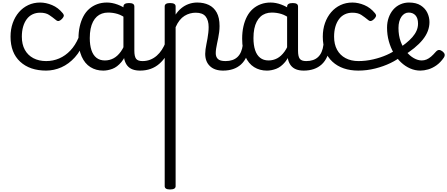

<svg xmlns="http://www.w3.org/2000/svg" viewBox="-20 -539 3522 1512"><path d="M344 17Q215 17 139 -53Q63 -123 63 -250Q63 -309 80.5 -358Q98 -407 129 -443Q160 -479 202.5 -499Q245 -519 296 -519Q342 -519 390 -499Q438 -479 474 -435Q485 -421 482 -411.5Q479 -402 468 -390Q455 -377 444 -374Q433 -371 421 -381Q393 -404 366.5 -421.5Q340 -439 296 -439Q263 -439 236 -426Q209 -413 190.5 -388Q172 -363 162 -328.5Q152 -294 152 -250Q152 -190 175.5 -147Q199 -104 242.5 -81Q286 -58 344 -58Q358 -58 365.5 -46.5Q373 -35 373 -20.5Q373 -6 366 5.5Q359 17 344 17Z M342 17Q333 17 328.5 5.5Q324 -6 324 -20.5Q324 -35 329 -46.5Q334 -58 343 -58Q398 -58 446.5 -79Q495 -100 534 -141Q573 -182 599 -243Q604 -252 616.5 -249.5Q629 -247 639.5 -238Q650 -229 646 -219Q617 -140 569.5 -87.5Q522 -35 463.5 -9Q405 17 342 17Z M793 17Q736 17 692 -10.5Q648 -38 623 -94Q598 -150 598 -235Q598 -287 608 -331Q618 -375 636.5 -410Q655 -445 682.5 -469Q710 -493 745 -506Q780 -519 822 -519Q863 -519 906 -503Q949 -487 983 -461V-386Q943 -418 906.5 -429Q870 -440 831 -440Q805 -440 782.5 -432Q760 -424 742.5 -408Q725 -392 712.5 -368Q700 -344 693.5 -312Q687 -280 687 -239Q687 -184 700 -144.5Q713 -105 739.5 -84Q766 -63 806 -63Q842 -63 873.5 -79.5Q905 -96 931.5 -132.5Q958 -169 977 -229L993 -168Q970 -91 936.5 -51Q903 -11 865.5 3Q828 17 793 17ZM1083 17Q1049 17 1024 7.5Q999 -2 983 -21.5Q967 -41 959.5 -70.5Q952 -100 952 -140V-486Q952 -501 963 -508Q974 -515 996 -515Q1017 -515 1027.5 -508.5Q1038 -502 1038 -488V-140Q1038 -95 1051.5 -76.5Q1065 -58 1102 -58Q1111 -58 1115.5 -46.5Q1120 -35 1118.5 -20.5Q1117 -6 1108.5 5.5Q1100 17 1083 17Z M1083 17Q1069 17 1062.5 5.5Q1056 -6 1057.5 -20.5Q1059 -35 1070 -46.5Q1081 -58 1102 -58Q1135 -58 1163 -69Q1191 -80 1214 -100Q1237 -120 1254.5 -147Q1272 -174 1284 -205Q1290 -220 1301.5 -218.5Q1313 -217 1321.5 -207Q1330 -197 1327 -186Q1312 -138 1288.5 -100.5Q1265 -63 1234.5 -36.5Q1204 -10 1166 3.5Q1128 17 1083 17Z M1319 953Q1298 953 1287.5 946.5Q1277 940 1277 927V-489Q1277 -502 1287.5 -508.5Q1298 -515 1319 -515Q1341 -515 1352 -508.5Q1363 -502 1363 -489V-424Q1382 -453 1408 -474.5Q1434 -496 1466 -507.5Q1498 -519 1533 -519Q1585 -519 1624.5 -500Q1664 -481 1686.5 -440.5Q1709 -400 1709 -334Q1709 -310 1706 -286.5Q1703 -263 1698.5 -240.5Q1694 -218 1689.5 -197Q1685 -176 1682 -156.5Q1679 -137 1679 -120Q1679 -91 1696 -74.5Q1713 -58 1756 -58Q1770 -58 1776.5 -46.5Q1783 -35 1781.5 -20.5Q1780 -6 1769 5.5Q1758 17 1737 17Q1670 17 1633 -18.5Q1596 -54 1596 -115Q1596 -131 1598.5 -150.5Q1601 -170 1605.5 -191.5Q1610 -213 1614 -236Q1618 -259 1620.5 -281.5Q1623 -304 1623 -326Q1623 -379 1599.5 -409Q1576 -439 1521 -439Q1499 -439 1476.5 -433Q1454 -427 1433 -414Q1412 -401 1394.5 -379Q1377 -357 1363 -325V927Q1363 940 1352 946.5Q1341 953 1319 953Z M1737 17Q1723 17 1716.5 5.5Q1710 -6 1711.5 -20.5Q1713 -35 1724 -46.5Q1735 -58 1756 -58Q1786 -58 1809.5 -66Q1833 -74 1850 -90Q1867 -106 1877.5 -130Q1888 -154 1892 -186Q1894 -201 1907 -205.5Q1920 -210 1932.5 -205.5Q1945 -201 1943 -186Q1939 -133 1922 -94.5Q1905 -56 1878 -31.5Q1851 -7 1815.5 5Q1780 17 1737 17Z M2082 17Q2025 17 1981 -10.5Q1937 -38 1912 -94Q1887 -150 1887 -235Q1887 -287 1897 -331Q1907 -375 1925.5 -410Q1944 -445 1971.5 -469Q1999 -493 2034 -506Q2069 -519 2111 -519Q2152 -519 2195 -503Q2238 -487 2272 -461V-386Q2232 -418 2195.5 -429Q2159 -440 2120 -440Q2094 -440 2071.5 -432Q2049 -424 2031.5 -408Q2014 -392 2001.5 -368Q1989 -344 1982.5 -312Q1976 -280 1976 -239Q1976 -184 1989 -144.5Q2002 -105 2028.5 -84Q2055 -63 2095 -63Q2131 -63 2162.5 -79.5Q2194 -96 2220.5 -132.5Q2247 -169 2266 -229L2282 -168Q2259 -91 2225.5 -51Q2192 -11 2154.5 3Q2117 17 2082 17ZM2372 17Q2338 17 2313 7.5Q2288 -2 2272 -21.5Q2256 -41 2248.5 -70.5Q2241 -100 2241 -140V-486Q2241 -501 2252 -508Q2263 -515 2285 -515Q2306 -515 2316.5 -508.5Q2327 -502 2327 -488V-140Q2327 -95 2340.5 -76.5Q2354 -58 2391 -58Q2400 -58 2404.5 -46.5Q2409 -35 2407.5 -20.5Q2406 -6 2397.5 5.5Q2389 17 2372 17Z M2372 17Q2358 17 2351.5 5.5Q2345 -6 2346.5 -20.5Q2348 -35 2359 -46.5Q2370 -58 2391 -58Q2421 -58 2444.5 -66Q2468 -74 2485 -90Q2502 -106 2512.5 -130Q2523 -154 2527 -186Q2529 -201 2542 -205.5Q2555 -210 2567.5 -205.5Q2580 -201 2578 -186Q2574 -133 2557 -94.5Q2540 -56 2513 -31.5Q2486 -7 2450.5 5Q2415 17 2372 17Z M2803 17Q2674 17 2598 -53Q2522 -123 2522 -250Q2522 -309 2539.5 -358Q2557 -407 2588 -443Q2619 -479 2661.5 -499Q2704 -519 2755 -519Q2801 -519 2849 -499Q2897 -479 2933 -435Q2944 -421 2941 -411.5Q2938 -402 2927 -390Q2914 -377 2903 -374Q2892 -371 2880 -381Q2852 -404 2825.5 -421.5Q2799 -439 2755 -439Q2722 -439 2695 -426Q2668 -413 2649.5 -388Q2631 -363 2621 -328.5Q2611 -294 2611 -250Q2611 -190 2634.5 -147Q2658 -104 2701.5 -81Q2745 -58 2803 -58Q2817 -58 2824.5 -46.5Q2832 -35 2832 -20.5Q2832 -6 2825 5.5Q2818 17 2803 17Z M2801 17Q2782 17 2773 5.5Q2764 -6 2764 -20.5Q2764 -35 2773.5 -46.5Q2783 -58 2802 -58Q2861 -58 2919 -71.5Q2977 -85 3025.5 -106.5Q3074 -128 3105 -153Q3118 -163 3129.5 -159.5Q3141 -156 3148.5 -146Q3156 -136 3156 -123Q3156 -110 3145 -100Q3110 -69 3055 -42.5Q3000 -16 2934.5 0.5Q2869 17 2801 17Z M3290 17Q3249 17 3210 0Q3171 -17 3138 -48Q3105 -79 3080.5 -121.5Q3056 -164 3042 -214.5Q3028 -265 3028 -321Q3028 -364 3041 -400.5Q3054 -437 3077 -463.5Q3100 -490 3132 -504.5Q3164 -519 3201 -519Q3258 -519 3293.5 -496Q3329 -473 3345.5 -438Q3362 -403 3362 -365Q3362 -329 3349 -294.5Q3336 -260 3309 -226.5Q3282 -193 3241.5 -160Q3201 -127 3147 -95L3110 -148Q3146 -174 3176 -198Q3206 -222 3227.5 -246.5Q3249 -271 3260.5 -297.5Q3272 -324 3272 -353Q3272 -396 3252 -418Q3232 -440 3198 -440Q3181 -440 3166.5 -431.5Q3152 -423 3141 -407Q3130 -391 3124 -368.5Q3118 -346 3118 -318Q3118 -260 3135 -213Q3152 -166 3179.5 -132.5Q3207 -99 3239 -81Q3271 -63 3301 -63Q3321 -63 3339 -70.5Q3357 -78 3374.5 -93Q3392 -108 3411 -130Q3425 -146 3438 -145.5Q3451 -145 3465 -134Q3479 -123 3481.5 -111Q3484 -99 3475 -85Q3449 -47 3417 -24.5Q3385 -2 3352 7.5Q3319 17 3290 17Z"/></svg>

Font: Playwrite ID
Style: Regular
Weight: 400
Designer: Veronika Burian, José Scaglione
Foundry: TypeTogether
Version: Version 1.002